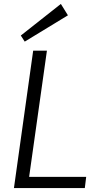

<svg xmlns="http://www.w3.org/2000/svg" viewBox="-20 -958 499 978"><path d="M112 -57H419L412 0H51L149 -700H219L122 -12ZM326 -880 106 -746 86 -777 290 -938Z"/></svg>

Font: Pathway Extreme 28pt Light
Style: Italic
Weight: 300
Italic angle: -8°
Designer: Eduardo Rodriguez Tunni
Foundry: Eduardo Rodriguez Tunni
Version: Version 1.001;gftools[0.9.26]